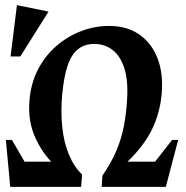

<svg xmlns="http://www.w3.org/2000/svg" viewBox="-20 -728 724 748"><path d="M19.9 0 2.9 -182.9H26.5L75.7 -98.1H179.5Q137.4 -142.6 112.8 -203.1Q88.2 -263.5 95 -339Q101 -406.4 129.2 -459.7Q157.4 -513 201.4 -550.4Q245.4 -587.7 297.8 -607.4Q350.2 -627 405 -627Q474.4 -627 522.4 -593.7Q570.5 -560.5 593.6 -501.4Q616.6 -442.4 610 -363.9Q603.6 -289 572.6 -224.7Q541.5 -160.4 476.7 -98.1H584.1L650.5 -182.9H674.1L626.1 0H376.1L379 -43.9Q414.6 -95.5 434.1 -142.4Q453.6 -189.4 462.7 -237.3Q471.9 -285.2 475 -338.9Q479.9 -413.4 464.6 -461.4Q449.4 -509.4 418.9 -533.1Q388.5 -556.9 347.1 -556.9Q311 -556.9 285.2 -537.4Q259.4 -517.9 244.1 -474.4Q228.9 -431 222.1 -357.9Q216.4 -292.9 222.5 -233.6Q228.6 -174.4 248.2 -126.4Q267.9 -78.5 299.9 -47.9L296 0ZM21.2 -507.9 46 -708 169.1 -682.9 59.1 -507.9Z"/></svg>

Font: Ancizar Serif Light
Style: Italic
Weight: 300
Italic angle: -4°
Designer: Cesar Puertas, Viviana Monsalve, Julian Moncada, Julian Prieto, Jose Castro, Felipe Aragon, Mariel Hernandez, Sara Alarc
Version: Version 8.100